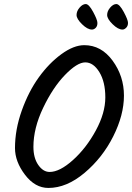

<svg xmlns="http://www.w3.org/2000/svg" viewBox="-20 -945 653 948"><path d="M585 -799Q563 -799 536 -825.5Q509 -852 509 -871Q509 -890 524 -907.5Q539 -925 554.5 -925Q570 -925 591 -886Q612 -847 612 -832Q612 -817 603 -808Q594 -799 585 -799ZM434 -799Q412 -799 385 -825.5Q358 -852 358 -871Q358 -890 373 -907.5Q388 -925 403.5 -925Q419 -925 440 -886Q461 -847 461 -831.5Q461 -816 452.5 -807.5Q444 -799 434 -799ZM145 -220Q145 -165 169 -130.5Q193 -96 225 -96Q275 -96 340.5 -155Q406 -214 453 -300.5Q500 -387 500 -464Q500 -541 470.5 -589Q441 -637 401 -637Q361 -637 301 -575Q241 -513 193 -412.5Q145 -312 145 -220ZM219 -17Q153 -17 103.5 -82Q54 -147 54 -214Q54 -305 87.5 -399Q121 -493 171.5 -563Q222 -633 283 -677.5Q344 -722 396 -722Q480 -722 536 -645.5Q592 -569 592 -473Q592 -377 539 -271.5Q486 -166 397.5 -91.5Q309 -17 219 -17Z"/></svg>

Font: Kalam
Style: Regular
Weight: 400
Designer: Lipi Raval (Devanagari and Latin), Jonny Pinhorn (Latin)
Foundry: Indian Type Foundry
Version: Version 2.001;PS 1.0;hotconv 1.0.79;makeotf.lib2.5.61930; tt